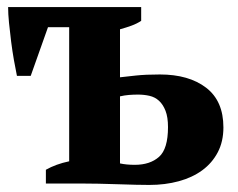

<svg xmlns="http://www.w3.org/2000/svg" viewBox="-20 -520 675 544"><path d="M320 -57Q329 -55 339.5 -54Q350 -53 362 -53Q405 -53 430.5 -75.5Q456 -98 456 -160Q456 -188 449 -206Q442 -224 430.5 -234.5Q419 -245 403.5 -248.5Q388 -252 371 -252Q358 -252 345.5 -251Q333 -250 320 -247ZM380 -500V-461Q368 -453 353 -447.5Q338 -442 320 -437V-301Q337 -303 365 -306Q393 -309 433 -309Q515 -309 564 -271.5Q613 -234 613 -159Q613 -119 597 -88.5Q581 -58 553 -37.5Q525 -17 486.5 -6.5Q448 4 403 4Q389 4 365 3.5Q341 3 313.5 2Q286 1 259 0.5Q232 0 213 0H110V-39Q138 -55 176 -63V-443H116L67 -305H28Q24 -324 19.5 -349.5Q15 -375 11.5 -402.5Q8 -430 5.5 -455.5Q3 -481 3 -500Z"/></svg>

Font: PT Serif
Style: Bold
Weight: 700
Designer: A.Korolkova, O.Umpeleva, V.Yefimov
Foundry: ParaType Ltd
Version: Version 1.000W OFL; ttfautohint (v1.6)